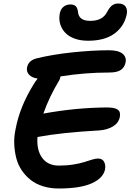

<svg xmlns="http://www.w3.org/2000/svg" viewBox="-20 -1032 738 1085"><path d="M478 -801.8Q435.1 -801.8 402.1 -813.7Q369.1 -825.7 349.9 -845.7Q330.6 -865.7 322 -890.6Q313.5 -915.5 315.9 -942.9Q318.8 -975.1 335.7 -991Q352.5 -1006.8 377.9 -1006.8Q397.9 -1006.8 408 -997.1Q418 -987.3 420.9 -963.9Q425.3 -914.1 490.2 -914.1Q559.6 -914.1 585 -963.9Q598.6 -989.7 613 -1001Q627.4 -1012.2 647.9 -1012.2Q679.2 -1012.2 691.2 -992.4Q703.1 -972.7 693.8 -940.9Q676.8 -876.5 622.3 -839.1Q567.9 -801.8 478 -801.8ZM311 33.2Q264.2 33.2 223.9 20.8Q183.6 8.3 154.5 -14.2Q125.5 -36.6 104 -67.9Q82.5 -99.1 72.5 -136.7Q62.5 -174.3 60.5 -217.3Q58.6 -260.3 68.8 -306.2Q92.3 -429.7 169.9 -555.2Q177.2 -568.8 192.9 -587.9Q159.2 -592.8 143.8 -610.4Q128.4 -627.9 132.8 -650.9Q140.6 -689 183.1 -701.2Q274.9 -724.1 389.2 -736.1Q503.4 -748 595.2 -748Q648.4 -748 671.9 -729Q695.3 -710 689.9 -680.2Q684.6 -651.9 663.3 -637Q642.1 -622.1 596.2 -622.1Q459 -622.1 321.8 -600.1Q319.3 -586.4 315.9 -580.1Q258.8 -486.3 225.1 -390.1Q405.3 -423.3 583 -424.8Q628.4 -424.8 645.5 -412.4Q662.6 -399.9 657.2 -371.1Q650.4 -336.9 617.9 -317.4Q585.4 -297.9 539.1 -294.9Q322.8 -282.7 191.9 -257.8Q186 -184.6 218 -140.4Q250 -96.2 313 -96.2Q356.4 -96.2 395.3 -102.5Q434.1 -108.9 456.3 -116.2Q478.5 -123.5 499.8 -129.9Q521 -136.2 533.2 -136.2Q558.6 -136.2 568.4 -117.4Q578.1 -98.6 573.2 -73.2Q562.5 -24.9 497.8 4.2Q433.1 33.2 311 33.2Z"/></svg>

Font: Shantell Sans Irregular
Style: Italic
Weight: 600
Italic angle: -11.31°
Designer: Stephen Nixon, Anya Danilova, Shantell Martin
Foundry: Arrow Type
Version: Version 1.006;[9816181b4]